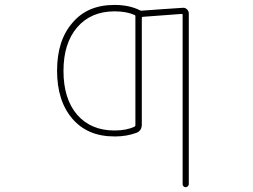

<svg xmlns="http://www.w3.org/2000/svg" viewBox="-20 -576 1040 790"><path d="M731.4 181.6V-514.6Q731.4 -519.5 726.6 -518.6L567.4 -506.8Q563.5 -506.8 563.5 -502V-63.5Q563.5 -38.1 541 -29.3Q500 -14.6 455.1 -14.6Q453.1 -14.6 451.2 -14.6Q395.5 -14.6 352.5 -32.7Q309.6 -50.8 278.3 -86.9Q214.8 -160.2 214.8 -285.2Q214.8 -410.2 278.3 -482.4Q309.6 -519.5 352.5 -537.6Q395.5 -555.7 451.2 -555.7Q512.7 -555.7 556.6 -533.2Q560.5 -531.2 564.5 -532.2Q589.8 -534.2 645.5 -538.1Q701.2 -542 732.4 -543.9Q742.2 -544.9 749.5 -537.6Q756.8 -530.3 756.8 -520.5V181.6Q756.8 186.5 752.9 190.4Q749 194.3 743.7 194.3Q738.3 194.3 734.9 190.4Q731.4 186.5 731.4 181.6ZM451.2 -529.3Q354.5 -529.3 297.9 -463.9Q241.2 -398.4 241.2 -284.2Q241.2 -169.9 296.9 -104.5Q353.5 -39.1 451.2 -39.1Q500 -39.1 533.2 -54.7Q537.1 -56.6 537.1 -60.5V-508.8Q537.1 -513.7 533.2 -514.6Q500 -529.3 451.2 -529.3Z"/></svg>

Font: Rounded-X Mgen+ 1m thin
Style: Regular
Weight: 100
Designer: [Source Han Sans]
Ryoko NISHIZUKA  (kana & ideographs); Paul D. Hunt (Latin, Greek & Cyrillic); Wenlong ZHANG  (bopomofo
Version: Version 1.059.20150602